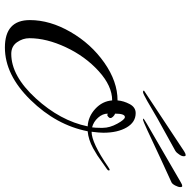

<svg xmlns="http://www.w3.org/2000/svg" viewBox="-17 -743 778 784"><g transform="rotate(90 372.0 -351.0)"><path d="M450 -400 444 -402Q444 -381 460.5 -362.5Q477 -344 500 -338Q502 -351 502 -371Q502 -376 502 -382Q502 -410 485 -441Q468 -472 458 -472Q444 -472 444 -432Q450 -430 456 -424Q462 -418 462 -413Q462 -408 457 -404Q452 -400 450 -400ZM496 -320Q456 -322 424.5 -351Q393 -380 390 -420Q331 -420 270.5 -365Q210 -310 173 -231Q136 -152 136 -82Q136 -55 152.5 -31.5Q169 -8 200 -8Q290 -8 381.5 -108Q473 -208 496 -320ZM585 -342Q550 -323 516 -320Q491 -192 388.5 -87Q286 18 174 18Q62 18 62 -84Q62 -166 110.5 -250Q159 -334 236 -388Q313 -442 390 -442Q392 -467 405 -491.5Q418 -516 442 -516Q479 -516 500.5 -479Q522 -442 522 -384Q522 -368 518 -336Q563 -336 662 -404Q671 -410 673.5 -410Q676 -410 676 -406Q676 -402 669.5 -398Q663 -394 644.5 -380.5Q626 -367 614.5 -359.5Q603 -352 585 -342ZM598 -714Q607 -720 614 -720Q618 -720 618 -712Q618 -704 611 -694Q604 -683 596 -678Q519 -636 464 -605Q410 -573 392 -563Q362 -546 356 -546Q350 -546 350 -550ZM486 -562 724 -700Q733 -706 740 -706Q744 -706 744 -698Q744 -690 737.5 -677.5Q731 -665 724 -662Q692 -648 628 -618Q476 -546 470 -546Q464 -546 464 -547.5Q464 -549 486 -562Z"/></g></svg>

Font: Miama
Style: Regular
Weight: 400
Italic angle: 16.5°
Designer: Linus Romer
Foundry: Linus Romer
Version: 0.32